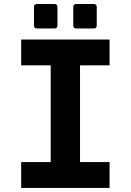

<svg xmlns="http://www.w3.org/2000/svg" viewBox="-20 -923 642 943"><path d="M161.6 -783.2Q147 -783.2 147 -797.9V-888.7Q147 -903.3 161.6 -903.3H247.6Q262.2 -903.3 262.2 -888.7V-797.9Q262.2 -783.2 247.6 -783.2ZM354.5 -783.2Q339.8 -783.2 339.8 -797.9V-888.7Q339.8 -903.3 354.5 -903.3H440.4Q455.1 -903.3 455.1 -888.7V-797.9Q455.1 -783.2 440.4 -783.2ZM84 -127H229V-602.1H84V-729H518.1V-602.1H373V-127H518.1V0H84Z"/></svg>

Font: Hack
Style: Bold
Weight: 700
Monospace: yes
Designer: Christopher Simpkins
Foundry: Christopher Simpkins
Version: Version 2.017